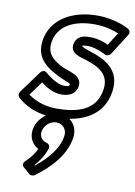

<svg xmlns="http://www.w3.org/2000/svg" viewBox="-100 -617 745 1056"><g transform="rotate(10 273.0 -88.5)"><path d="M351 -503C411.4 -503 460.4 -486.6 485.4 -476L440.2 -404.9C416.4 -415.5 381.1 -429 341 -429C314.9 -429 288.5 -428.1 268.8 -407C259.2 -396.7 255 -384.3 253.4 -373C246.2 -319.8 308.1 -311.1 341.1 -300.1C406.4 -279.1 472.3 -246.6 460.6 -160C443.4 -32.6 328 -10 222.4 -10C141.2 -10 87.4 -42.3 63.9 -60.2L120.9 -138.3C144.9 -120 186.6 -91 234.3 -91C256.5 -91 314.8 -94.7 322.7 -153C331.3 -216.8 247.2 -223.2 207.7 -245.2C160.4 -271.6 124.6 -300.2 133.1 -363C144.7 -448.8 222 -503 351 -503ZM357.8 -553C216.8 -553 99.9 -487.2 83.1 -363C70.7 -271.8 129.2 -228.4 178.6 -200.8C247 -162.8 274.1 -163.2 272.7 -153C271.4 -143.3 268.9 -141 241.1 -141C197.9 -141 137.3 -194.1 137.3 -194.1C119.4 -211.1 103.6 -194.3 98.9 -187.8L10.5 -66.8C3.5 -57.1 3.2 -43.7 10.8 -35.7C12.6 -33.7 82.1 40 215.6 40C320 40 487 14.6 510.6 -160C527.3 -283.4 427.6 -326.9 362.5 -347.9C325.7 -360.1 304.8 -369.7 303.4 -372.6C303.4 -372.6 303.4 -372.7 303.4 -373C303.6 -374.2 303.8 -375.1 304 -375.7C306.8 -376.9 317.3 -379 334.2 -379C380.4 -379 432.6 -349.9 432.6 -349.9C444.7 -343 460.6 -348.9 468.1 -360.8L541.8 -476.8C549.1 -488.2 546.9 -503.4 535.9 -509.9C534.2 -511 463.4 -553 357.8 -553ZM243 15C180.8 15 123 66.5 114.4 130C108.5 174.1 131.5 209.5 163.6 225.9C142.1 271.8 108.5 300.6 106 302.7C97.6 310.9 88.1 326.2 103.7 339.8L139.6 370.8C147.9 378 161.5 377.2 170.9 370.3C242.7 316.9 328.2 235.5 342.4 130C351 66.3 306.7 15 243 15ZM236.2 65C272.5 65 297.3 93.7 292.4 130C282.5 203.7 224.9 268.2 161.1 318.8L158.4 316.4C177.3 295.5 205 260.1 219.6 214.5C223.4 202.6 217.5 188.8 204.7 185.7C177 178.9 160.8 156.9 164.4 130C169.4 93.5 202.4 65 236.2 65Z"/></g></svg>

Font: Hussar Techniczny
Style: Bold 
Weight: 700
Foundry: Cannot Into Space Fonts
Version: Version 0.77